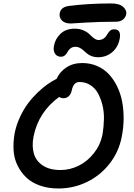

<svg xmlns="http://www.w3.org/2000/svg" viewBox="-20 -1053 769 1103"><path d="M386.2 -918Q352.1 -918 335.2 -935.8Q318.4 -953.6 323.2 -977.1Q329.6 -1013.2 377 -1019Q488.8 -1033.2 617.2 -1033.2Q667 -1033.2 688.2 -1012.9Q709.5 -992.7 705.1 -971.2Q701.2 -951.7 685.5 -939.9Q669.9 -928.2 647 -928.2Q549.8 -928.2 469.5 -923.1Q389.2 -918 386.2 -918ZM542 -724.1Q522.9 -724.1 507.1 -730.2Q491.2 -736.3 480.5 -745.1Q469.7 -753.9 460 -762.9Q450.2 -772 438.5 -778.1Q426.8 -784.2 414.1 -784.2Q396.5 -784.2 385 -775.1Q373.5 -766.1 368.7 -755.6Q363.8 -745.1 354 -736.1Q344.2 -727.1 330.1 -727.1Q307.1 -727.1 295.9 -745.1Q284.7 -763.2 290 -790Q297.4 -830.1 327.6 -859.1Q357.9 -888.2 410.2 -888.2Q438.5 -888.2 460.9 -877.9Q483.4 -867.7 494.6 -855.7Q505.9 -843.8 519.5 -833.5Q533.2 -823.2 545.9 -823.2Q561 -823.2 572 -829.6Q583 -835.9 589.1 -845Q595.2 -854 600.8 -863Q606.4 -872.1 614.7 -878.4Q623 -884.8 634.8 -884.8Q679.2 -884.8 667 -827.1Q657.7 -781.2 624 -752.7Q590.3 -724.1 542 -724.1ZM314.9 29.8Q257.3 29.8 210 13.2Q162.6 -3.4 131.6 -32.7Q100.6 -62 80.8 -102.1Q61 -142.1 58.1 -189Q55.2 -235.8 64 -287.1Q73.7 -335.4 95 -380.9Q116.2 -426.3 141.6 -460Q167 -493.7 197.3 -522.5Q227.5 -551.3 253.9 -569.6Q280.3 -587.9 305.2 -600.1Q322.8 -640.1 361.1 -665.5Q399.4 -690.9 452.1 -690.9Q498 -690.9 536.9 -674.3Q575.7 -657.7 603.8 -628.4Q631.8 -599.1 651.9 -558.8Q671.9 -518.6 681.2 -471.7Q690.4 -424.8 690.2 -372.1Q689.9 -319.3 679.2 -266.1Q662.1 -179.2 608.6 -111.6Q555.2 -43.9 478.5 -7.1Q401.9 29.8 314.9 29.8ZM172.9 -270Q162.1 -214.4 174.3 -171.4Q186.5 -128.4 225.8 -102.3Q265.1 -76.2 328.1 -76.2Q381.8 -76.2 432.1 -101.1Q482.4 -126 519.5 -173.1Q556.6 -220.2 568.8 -279.8Q576.2 -324.7 577.1 -367.9Q578.1 -411.1 568.4 -450Q558.6 -488.8 542.2 -518.1Q525.9 -547.4 498.3 -564.7Q470.7 -582 436 -582Q401.9 -582 392.1 -533.2Q387.7 -512.2 375 -500.5Q362.3 -488.8 345.2 -488.8Q331.5 -488.8 319.8 -496.1Q201.7 -410.2 172.9 -270Z"/></svg>

Font: Shantell Sans Bouncy
Style: Italic
Weight: 500
Italic angle: -11.31°
Designer: Stephen Nixon, Anya Danilova, Shantell Martin
Foundry: Arrow Type
Version: Version 1.006;[9816181b4]